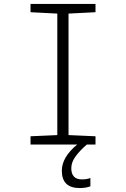

<svg xmlns="http://www.w3.org/2000/svg" viewBox="-20 -734 640 975"><path d="M439 212V170Q421 177 396 177Q342 177 342 120Q342 89 365 58.5Q388 28 421 0H465V-42L328 -48V-665L465 -672V-714H135V-672L271 -665V-48L135 -42V0H372Q294 64 294 133Q294 221 385 221Q416 221 439 212Z"/></svg>

Font: Noto Sans Mono UI Light
Style: Regular
Weight: 300
Designer: Monotype Design team
Foundry: Monotype Imaging Inc.
Version: 1.000